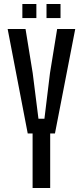

<svg xmlns="http://www.w3.org/2000/svg" viewBox="-20 -946 417 966"><path d="M144 0V-274.5H119.5L18.5 -800H108.5L144.5 -578.5L173.5 -348.5H203.5L231.5 -578.5L267.5 -800H358.5L256.5 -274.5H232.5V0ZM214 -855V-926H284.5V-855ZM92.5 -855V-926H163V-855Z"/></svg>

Font: Big Shoulders Text Thin Medium
Style: Regular
Weight: 500
Version: Version 2.002